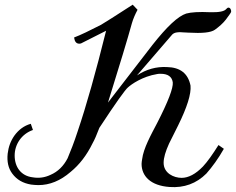

<svg xmlns="http://www.w3.org/2000/svg" viewBox="-20 -773 1002 816"><path d="M962.3 -722.3C963.4 -730.3 958.9 -740.6 950.9 -740.6C947.4 -740.6 945.1 -738.3 941.7 -734.9C933.7 -724.6 910.9 -720 873.1 -721.1C826.3 -723.4 792 -721.1 771.4 -715.4C736 -704 689.1 -659.4 628.6 -582.9L438.9 -337.1C489.1 -498.3 523.4 -611.4 540.6 -674.3C546.3 -693.7 554.3 -712 564.6 -731.4L544 -753.1C472 -706.3 426.3 -677.7 409.1 -667.4C360 -642.3 322.3 -624 294.9 -613.7C297.1 -596.6 304 -587.4 316.6 -587.4C318.9 -587.4 321.1 -587.4 324.6 -588.6L430.9 -642.3C387.4 -467.4 347.4 -324.6 309.7 -213.7C294.9 -168 280 -130.3 267.4 -100.6C250.3 -67.4 226.3 -43.4 194.3 -29.7C170.3 -18.3 145.1 -14.9 118.9 -19.4C69.7 -25.1 42.3 -62.9 42.3 -112C42.3 -158.9 70.9 -203.4 120 -220.6L110.9 -246.9C82.3 -238.9 59.4 -221.7 41.1 -196.6C25.1 -173.7 16 -148.6 12.6 -120C9.1 -86.9 14.9 -58.3 32 -35.4C51.4 -9.1 77.7 5.7 112 11.4C122.3 12.6 132.6 13.7 142.9 13.7C190.9 13.7 236.6 -4.6 280 -42.3C317.7 -73.1 348.6 -113.1 373.7 -164.6C381.7 -178.3 390.9 -200 402.3 -229.7C472 -336 513.1 -393.1 523.4 -401.1C538.3 -414.9 585.1 -448 648 -458.3C652.6 -459.4 657.1 -459.4 662.9 -459.4C693.7 -459.4 710.9 -446.9 714.3 -422.9C716.6 -398.9 694.9 -341.7 648 -250.3C621.7 -200 589.7 -142.9 584 -96C582.9 -89.1 581.7 -82.3 581.7 -76.6C581.7 -25.1 619.4 16 700.6 21.7C762.3 26.3 814.9 6.9 857.1 -35.4C882.3 -64 907.4 -98.3 931.4 -140.6L908.6 -156.6C883.4 -116.6 861.7 -85.7 842.3 -65.1C811.4 -33.1 780.6 -17.1 752 -17.1C718.9 -17.1 675.4 -36.6 675.4 -81.1C675.4 -102.9 683.4 -129.1 698.3 -162.3L737.1 -240C774.9 -316.6 793.1 -373.7 789.7 -409.1C779.4 -460.6 746.3 -486.9 689.1 -488C644.6 -490.3 602.3 -478.9 562.3 -452.6L712 -626.3C716.6 -630.9 723.4 -634.3 732.6 -635.4C738.3 -636.6 747.4 -636.6 758.9 -635.4C773.7 -634.3 780.6 -634.3 780.6 -634.3C838.9 -630.9 876.6 -634.3 893.7 -646.9C910.9 -659.4 926.9 -673.1 939.4 -689.1C952 -706.3 960 -716.6 962.3 -722.3Z"/></svg>

Font: GFS Goschen
Style: Italic
Weight: 400
Designer: George D. Matthiopoulos
Foundry: George D. Matthiopoulos
Version: Fontographer 4.7 9/28/09 FG4M≠0000002248